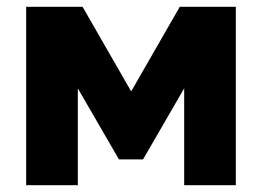

<svg xmlns="http://www.w3.org/2000/svg" viewBox="-20 -545 771 565"><path d="M366 -276 509 -525H674V0H522V-285L401 -76H330L209 -285V0H57V-525H223Z"/></svg>

Font: Oxford Sans
Style: Regular
Weight: 800
Designer: Matt McInerney, Pablo Impallari, Rodrigo Fuenzalida
Foundry: Matt McInerney, Pablo Impallari, Rodrigo Fuenzalida
Version: Version 3.000g; ttfautohint (v1.5) -l 8 -r 28 -G 28 -x 14 -D